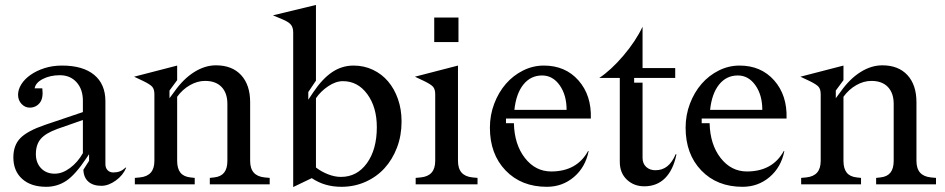

<svg xmlns="http://www.w3.org/2000/svg" viewBox="-20 -745 3819 776"><path d="M317 -59 340 -95V-122L330 -107Q284 -38 247.5 -14Q211 10 167 10Q105 10 69.5 -22Q34 -54 34 -109Q34 -158 62.5 -187Q91 -216 161 -240L315 -292V-338Q315 -384 289.5 -412.5Q264 -441 222 -441Q183 -441 153.5 -426Q124 -411 120 -388H151Q156 -348 140.5 -329Q125 -310 100 -310Q81 -310 67 -325Q53 -340 53 -362Q53 -383 66 -404Q79 -425 103 -442Q127 -459 159.5 -469.5Q192 -480 231 -480Q315 -480 360.5 -442.5Q406 -405 406 -336V-82Q406 -66 415 -57Q424 -48 438 -48Q453 -48 464.5 -52.5Q476 -57 488 -68L490 -67Q477 -36 447.5 -15Q418 6 390 6Q356 6 337 -11Q318 -28 317 -59ZM125 -122Q125 -87 146 -65Q167 -43 201 -43Q232 -43 263 -66Q294 -89 315 -126V-260L212 -224Q165 -207 145 -184Q125 -161 125 -122Z M604 -364Q604 -384 595.5 -394Q587 -404 558 -418L522 -435L696 -480V-421L665 -379V-348L685 -375Q721 -426 764.5 -453.5Q808 -481 853 -481Q918 -481 954.5 -441.5Q991 -402 991 -332V-95Q991 -64 1005.5 -47.5Q1020 -31 1049 -28L1070 -26V0H828V-26L846 -28Q873 -31 886 -47.5Q899 -64 899 -95V-325Q899 -369 875.5 -393.5Q852 -418 809 -418Q778 -418 748 -401Q718 -384 696 -354V-95Q696 -64 709 -47.5Q722 -31 749 -28L767 -26V0H525V-26L546 -28Q575 -31 589.5 -47.5Q604 -64 604 -95Z M1360 10Q1326 10 1296.5 1.5Q1267 -7 1240 -25L1165 11V-614Q1165 -634 1155.5 -645.5Q1146 -657 1119 -668L1083 -683L1257 -725V-419L1226 -373V-342L1246 -372Q1283 -427 1322.5 -453.5Q1362 -480 1409 -480Q1451 -480 1487 -463Q1523 -446 1548.5 -416Q1574 -386 1588.5 -344.5Q1603 -303 1603 -254Q1603 -197 1584.5 -148.5Q1566 -100 1534 -65Q1502 -30 1457 -10Q1412 10 1360 10ZM1366 -417Q1337 -417 1306.5 -396.5Q1276 -376 1257 -348V-68Q1279 -51 1306 -40.5Q1333 -30 1358 -30Q1423 -30 1463 -85.5Q1503 -141 1503 -231Q1503 -312 1464.5 -364.5Q1426 -417 1366 -417Z M1735 -575V-674H1833V-575ZM1657 -435 1831 -480V-95Q1831 -64 1845.5 -47.5Q1860 -31 1889 -28L1910 -26V0H1660V-26L1681 -28Q1710 -31 1724.5 -47.5Q1739 -64 1739 -95V-364Q1739 -384 1730.5 -394Q1722 -404 1693 -418Z M2368 -266H2025V-247H2057Q2059 -161 2101.5 -106.5Q2144 -52 2208 -52Q2259 -52 2296.5 -72.5Q2334 -93 2357 -135L2359 -134Q2346 -69 2299.5 -29.5Q2253 10 2190 10Q2087 10 2023.5 -56Q1960 -122 1960 -229Q1960 -280 1977.5 -326Q1995 -372 2024.5 -406Q2054 -440 2094 -460Q2134 -480 2178 -480Q2265 -480 2318 -420Q2371 -360 2368 -266ZM2171 -440Q2125 -440 2095.5 -403.5Q2066 -367 2059 -301H2270Q2270 -361 2242 -400.5Q2214 -440 2171 -440Z M2577 -411V-107Q2577 -84 2591.5 -70.5Q2606 -57 2629 -57Q2657 -57 2677 -73Q2697 -89 2711 -122L2714 -121Q2701 -58 2668 -25Q2635 8 2584 8Q2542 8 2513.5 -19Q2485 -46 2485 -91V-430H2402Q2449 -461 2499 -519.5Q2549 -578 2577 -637V-470H2709V-430H2543V-411Z M3159 -266H2816V-247H2848Q2850 -161 2892.5 -106.5Q2935 -52 2999 -52Q3050 -52 3087.5 -72.5Q3125 -93 3148 -135L3150 -134Q3137 -69 3090.5 -29.5Q3044 10 2981 10Q2878 10 2814.5 -56Q2751 -122 2751 -229Q2751 -280 2768.5 -326Q2786 -372 2815.5 -406Q2845 -440 2885 -460Q2925 -480 2969 -480Q3056 -480 3109 -420Q3162 -360 3159 -266ZM2962 -440Q2916 -440 2886.5 -403.5Q2857 -367 2850 -301H3061Q3061 -361 3033 -400.5Q3005 -440 2962 -440Z M3297 -364Q3297 -384 3288.5 -394Q3280 -404 3251 -418L3215 -435L3389 -480V-421L3358 -379V-348L3378 -375Q3414 -426 3457.5 -453.5Q3501 -481 3546 -481Q3611 -481 3647.5 -441.5Q3684 -402 3684 -332V-95Q3684 -64 3698.5 -47.5Q3713 -31 3742 -28L3763 -26V0H3521V-26L3539 -28Q3566 -31 3579 -47.5Q3592 -64 3592 -95V-325Q3592 -369 3568.5 -393.5Q3545 -418 3502 -418Q3471 -418 3441 -401Q3411 -384 3389 -354V-95Q3389 -64 3402 -47.5Q3415 -31 3442 -28L3460 -26V0H3218V-26L3239 -28Q3268 -31 3282.5 -47.5Q3297 -64 3297 -95Z"/></svg>

Font: Redaction
Style: Regular
Weight: 400
Designer: Jeremy Mickel / Forest Young
Foundry: MCKL
Version: Version 2.001; Redaction